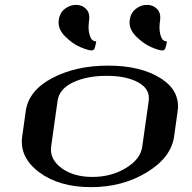

<svg xmlns="http://www.w3.org/2000/svg" viewBox="-20 -770 790 790"><path d="M565.4 -167 591.8 -354.5Q598.6 -403.3 549.3 -430.7Q500 -458 418.9 -458Q337.9 -458 280.8 -431.2Q223.6 -404.3 216.8 -354.5L190.4 -167Q183.6 -115.2 232.9 -78.6Q282.2 -42 360.4 -42Q437.5 -42 498 -78.6Q558.6 -115.2 565.4 -167ZM696.3 -208Q683.6 -121.1 583.5 -60.5Q483.4 0 354.5 0Q223.6 0 141.6 -61Q59.6 -122.1 71.3 -208L85.9 -312.5Q97.7 -397.5 194.8 -448.7Q292 -500 424.8 -500Q558.6 -500 640.6 -448.2Q722.7 -396.5 710.9 -312.5ZM638.7 -687.5Q633.8 -653.3 638.7 -632.3Q643.6 -611.3 650.9 -605.5Q658.2 -599.6 667 -599.6Q667 -597.7 665.5 -591.3Q664.1 -585 663.1 -581.1Q662.1 -577.1 660.6 -572.3Q659.2 -567.4 655.8 -564.9Q652.3 -562.5 647.5 -562.5Q633.8 -562.5 602.1 -576.2Q570.3 -589.8 539.6 -620.6Q508.8 -651.4 513.7 -687.5Q517.6 -716.8 538.6 -733.4Q559.6 -750 585 -750Q609.4 -750 626 -733.4Q642.6 -716.8 638.7 -687.5ZM346.7 -687.5Q341.8 -653.3 347.2 -632.3Q352.5 -611.3 359.9 -605.5Q367.2 -599.6 376 -599.6Q376 -597.7 374.5 -591.3Q373 -585 372.1 -581.1Q371.1 -577.1 369.6 -572.3Q368.2 -567.4 364.7 -564.9Q361.3 -562.5 356.4 -562.5Q342.8 -562.5 310.5 -576.2Q278.3 -589.8 247.6 -620.6Q216.8 -651.4 221.7 -687.5Q225.6 -716.8 246.6 -733.4Q267.6 -750 293 -750Q317.4 -750 334 -733.4Q350.6 -716.8 346.7 -687.5Z"/></svg>

Font: okolaks
Style: BoldItalic
Weight: 600
Width: 8
Italic angle: -8°
Version: Version 000.6.0